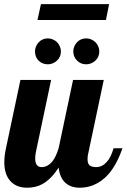

<svg xmlns="http://www.w3.org/2000/svg" viewBox="-28 -875 595 901"><path d="M164.1 -855.5H483.9L469.2 -781.2H147.9ZM136.2 -633.8Q136.2 -645.5 140.9 -656.7Q145.5 -668 153.8 -676.8Q170.9 -694.8 196.8 -694.8Q209 -694.8 220.2 -689.9Q231.4 -685.1 239.7 -676.8Q248 -668.5 252.9 -657.2Q257.8 -646 257.8 -633.8Q257.8 -607.9 239.7 -590.8Q231 -582.5 219.7 -577.9Q208.5 -573.2 196.8 -573.2Q170.4 -573.2 153.3 -590.3Q136.2 -607.4 136.2 -633.8ZM333.5 -590.8Q315.9 -608.4 315.9 -633.8Q315.9 -645.5 320.6 -656.7Q325.2 -668 333.5 -676.8Q350.6 -694.8 377 -694.8Q389.2 -694.8 400.4 -689.9Q411.6 -685.1 419.9 -676.8Q428.2 -668.5 433.1 -657.2Q438 -646 438 -633.8Q438 -607.9 419.9 -590.8Q411.1 -582.5 399.9 -577.9Q388.7 -573.2 377 -573.2Q351.1 -573.2 333.5 -590.8ZM23.4 -22.5Q-7.8 -53.7 -7.8 -113.8Q-7.8 -142.1 0 -179.2L67.9 -500H211.9L140.1 -160.2Q137.2 -145 137.2 -131.8Q137.2 -90.8 167 -90.8Q194.3 -90.8 216.3 -115.7Q233.9 -136.7 247.1 -179.2L314.9 -500H459L387.2 -160.2Q382.8 -145.5 382.8 -127.9Q382.8 -107.4 392.6 -99.1Q402.3 -90.8 423.8 -90.8Q451.7 -90.8 473.6 -115.7Q493.2 -137.7 504.9 -179.2H546.9Q520 -103 481.9 -58.6Q449.7 -22 409.2 -5.9Q379.4 5.9 346.2 5.9Q303.2 5.9 277.8 -18.1Q252.4 -42 247.1 -88.9Q212.9 -34.2 169.9 -10.7Q139.2 5.9 99.1 5.9Q51.3 5.9 23.4 -22.5Z"/></svg>

Font: Pattaya
Style: Regular
Weight: 400
Designer: Pablo Impallari / Thai characters Designed by Thanarat Vachiruckul and Suppakit Chalermlarp
Foundry: Pablo Impallari
Version: Version 2.001